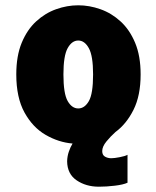

<svg xmlns="http://www.w3.org/2000/svg" viewBox="-20 -532 590 725"><path d="M461.5 52.5V158Q445 165.5 413.5 169.2Q382 173 353.5 173Q305 173 269.5 149Q234 125 233.5 77Q234 58 239.8 41Q245.5 24 254 10Q201 5.5 152.2 -22.8Q103.5 -51 72.5 -107.2Q41.5 -163.5 41.5 -251Q41.5 -321 62 -370.5Q82.5 -420 116.5 -451.2Q150.5 -482.5 192 -497.2Q233.5 -512 275.5 -512Q317.5 -512 359.2 -497.2Q401 -482.5 435.2 -451.2Q469.5 -420 490.2 -370.5Q511 -321 511 -251Q511 -171 484.2 -117.5Q457.5 -64 416 -33.5Q398 -17.5 382 2Q366 21.5 366 38.5Q366 53.5 376.5 59.5Q387 65.5 400 65.5Q411.5 65.5 432.2 61.5Q453 57.5 461.5 52.5ZM275.5 -122.5Q299.5 -122.5 315.5 -150.2Q331.5 -178 331.5 -251Q331.5 -321 315.5 -350Q299.5 -379 275.5 -379Q251.5 -379 235.5 -350.2Q219.5 -321.5 219.5 -251Q219.5 -178.5 235.5 -150.5Q251.5 -122.5 275.5 -122.5Z"/></svg>

Font: Trispace SemiCondensed ExtraBold
Style: Regular
Weight: 800
Width: 4
Designer: Tyler Finck
Foundry: Etcetera Type Company
Version: Version 1.210; ttfautohint (v1.8.3)